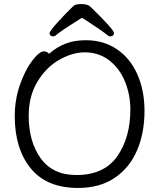

<svg xmlns="http://www.w3.org/2000/svg" viewBox="-20 -912 785 950"><path d="M357 -806Q280 -758 256 -737Q251 -732 243 -732Q235 -732 230 -736.5Q225 -741 225 -748Q225 -757 265 -801.5Q305 -846 344 -883Q355 -892 382 -892Q396 -892 408 -889Q420 -886 426 -880Q544 -766 544 -748Q544 -741 539 -736.5Q534 -732 526 -732Q518 -732 513 -737Q481 -763 408 -810Q405 -812 385 -824ZM405 -713Q493 -713 559 -668Q625 -623 660 -543.5Q695 -464 695 -363Q695 -256 659 -170Q623 -84 549 -33Q475 18 366 18Q211 18 132 -79Q53 -176 53 -337Q53 -420 79 -493.5Q105 -567 140 -612.5Q175 -658 197 -658Q211 -658 223 -646Q260 -679 304 -696Q348 -713 405 -713ZM625 -371Q625 -442 599 -507Q573 -572 521.5 -612.5Q470 -653 399 -653Q338 -653 273 -616Q208 -579 165 -507.5Q122 -436 122 -339Q122 -211 181.5 -128.5Q241 -46 358 -46Q495 -46 560 -138.5Q625 -231 625 -371Z"/></svg>

Font: Iansui
Style: Regular
Weight: 400
Designer: But Ko / Fontworks Inc.
Foundry: zi-hi.com / Fontworks Inc.
Version: Version 1.002